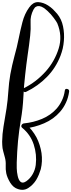

<svg xmlns="http://www.w3.org/2000/svg" viewBox="-103 -1305 663 1786"><path d="M120.1 -485.4Q173.8 -511.7 226.6 -551.8Q278.3 -591.8 323.2 -641.6Q405.3 -734.4 442.4 -852.5Q479.5 -969.7 429.7 -1088.9Q423.8 -1101.6 397.5 -1137.7Q371.1 -1173.8 337.9 -1204.1Q319.3 -1220.7 300.8 -1233.4Q282.2 -1245.1 264.6 -1248Q248 -1251 233.4 -1243.2Q218.8 -1236.3 208 -1214.8Q177.7 -1156.2 181.6 -1095.7Q184.6 -1035.2 177.7 -972.7Q168 -882.8 154.3 -793.9Q141.6 -705.1 131.8 -615.2Q119.1 -508.8 114.3 -402.3Q109.4 -295.9 90.8 -189.5Q74.2 -90.8 64.5 7.8Q55.7 105.5 52.7 206.1Q52.7 222.7 52.7 259.8Q53.7 296.9 61.5 331.1Q65.4 349.6 72.3 364.3Q79.1 378.9 88.9 386.7Q98.6 394.5 111.3 393.6Q124 392.6 141.6 380.9Q178.7 354.5 201.2 314.5Q223.6 275.4 229.5 229.5Q241.2 132.8 210.9 40Q180.7 -52.7 103.5 -116.2Q90.8 -127 97.7 -141.6Q105.5 -155.3 120.1 -157.2Q208 -166 288.1 -199.2Q369.1 -233.4 423.8 -294.9Q453.1 -328.1 472.7 -370.1Q493.2 -412.1 500 -462.9Q502.9 -482.4 522.5 -477.5Q540 -473.6 540 -458Q540 -456.1 540 -453.1Q532.2 -396.5 510.7 -350.6Q489.3 -303.7 457 -266.6Q396.5 -196.3 307.6 -158.2Q217.8 -119.1 120.1 -109.4Q125 -119.1 128.9 -129.9Q132.8 -139.6 136.7 -150.4Q168 -125 192.4 -93.8Q217.8 -61.5 237.3 -25.4Q271.5 42 283.2 119.1Q293.9 196.3 276.4 268.6Q269.5 292 258.8 318.4Q248 344.7 233.4 369.1Q205.1 414.1 162.1 442.4Q135.7 460.9 103.5 460.9Q85.9 460.9 65.4 454.1Q21.5 441.4 -7.8 394.5Q-36.1 347.7 -44.9 306.6Q-51.8 270.5 -49.8 232.4Q-47.9 194.3 -57.6 159.2Q-65.4 129.9 -73.2 101.6Q-81.1 74.2 -82 43.9Q-83 28.3 -83 12.7Q-82 -58.6 -70.3 -127.9Q-55.7 -211.9 -42 -297.9Q-30.3 -376 -25.4 -456.1Q-20.5 -535.2 -6.8 -614.3Q8.8 -699.2 31.2 -782.2Q54.7 -865.2 71.3 -949.2Q85 -1018.6 105.5 -1098.6Q126 -1177.7 168.9 -1236.3Q204.1 -1285.2 249 -1285.2Q251 -1285.2 252.9 -1285.2Q300.8 -1282.2 344.7 -1253.9Q369.1 -1238.3 390.6 -1217.8Q411.1 -1197.3 428.7 -1176.8Q469.7 -1127 483.4 -1059.6Q497.1 -993.2 491.2 -924.8Q488.3 -888.7 480.5 -853.5Q471.7 -818.4 460 -787.1Q416 -672.9 333 -588.9Q250 -503.9 140.6 -451.2Q123 -442.4 113.3 -460Q102.5 -476.6 120.1 -485.4Z"/></svg>

Font: Digory Doodles
Style: Regular
Weight: 400
Designer: Holds Worth Design
Version: Version 1.0